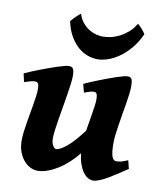

<svg xmlns="http://www.w3.org/2000/svg" viewBox="-81 -758 712 843"><g transform="rotate(10 275.0 -336.0)"><path d="M537.1 -57.6Q517.6 -44.4 496.8 -30.8Q476.1 -17.1 456.5 -5.6Q437 5.9 419.7 12.9Q402.3 20 389.6 20Q378.4 20 366.9 13.2Q355.5 6.3 345.7 -7.3Q335.9 -21 328.6 -41.5Q321.3 -62 318.4 -88.9Q299.8 -65.4 278.1 -45.4Q256.3 -25.4 233.2 -11Q210 3.4 187 11.7Q164.1 20 143.1 20Q127.9 20 111.8 12.5Q95.7 4.9 82.3 -10.3Q68.8 -25.4 60.3 -47.9Q51.8 -70.3 51.8 -100.1Q51.8 -114.7 54 -134.3Q56.2 -153.8 59.8 -175.5Q63.5 -197.3 67.4 -220Q71.3 -242.7 75 -263.7Q78.6 -284.7 80.8 -302.5Q83 -320.3 83 -332Q83 -343.3 81.5 -349.9Q80.1 -356.4 77.4 -359.6Q74.7 -362.8 71 -363.8Q67.4 -364.7 63 -364.7Q58.6 -364.7 51 -363Q43.5 -361.3 36.1 -358.9Q27.3 -356.4 17.6 -353L9.3 -390.6Q22.9 -397 40.8 -404.3Q58.6 -411.6 77.6 -418.9Q96.7 -426.3 115.7 -433.1Q134.8 -439.9 151.4 -445.3Q168 -450.7 180.9 -453.9Q193.8 -457 200.2 -457Q214.4 -457 219.2 -447.8Q224.1 -438.5 224.1 -416Q224.1 -401.9 221.2 -379.2Q218.3 -356.4 213.9 -329.8Q209.5 -303.2 204.6 -274.4Q199.7 -245.6 195.3 -219Q190.9 -192.4 188 -169.7Q185.1 -147 185.1 -132.8Q185.1 -111.8 192.6 -99.9Q200.2 -87.9 207 -87.9Q222.7 -87.9 252.7 -112.1Q282.7 -136.2 323.2 -190.4Q326.2 -210 329.8 -230.5Q333.5 -251 336.4 -269.8Q339.4 -288.6 341.6 -304.7Q343.8 -320.8 343.8 -332Q343.8 -343.3 342.5 -349.9Q341.3 -356.4 338.9 -359.6Q336.4 -362.8 333.3 -363.8Q330.1 -364.7 325.7 -364.7Q321.3 -364.7 314.5 -363Q307.6 -361.3 300.8 -358.9Q293 -356.4 284.7 -353L274.9 -390.6Q288.6 -397 305.9 -404.3Q323.2 -411.6 342 -418.9Q360.8 -426.3 379.4 -433.1Q397.9 -439.9 414.1 -445.3Q430.2 -450.7 442.9 -453.9Q455.6 -457 461.9 -457Q475.6 -457 480 -447.8Q484.4 -438.5 484.4 -416Q484.4 -401.9 481.9 -381.6Q479.5 -361.3 475.6 -337.9L467.3 -289.6Q463.4 -264.6 459.5 -240.7Q455.6 -216.8 453.1 -195.6Q450.7 -174.3 450.7 -158.2Q450.7 -136.2 452.4 -121.3Q454.1 -106.4 457.5 -97.4Q460.9 -88.4 465.8 -84.7Q470.7 -81.1 476.6 -81.1Q489.3 -81.1 499.8 -84.2Q510.3 -87.4 527.8 -94.7ZM501.5 -651.9Q483.4 -612.3 459.7 -585Q436 -557.6 410.9 -540.5Q385.7 -523.4 361.6 -515.6Q337.4 -507.8 317.9 -507.8Q296.4 -507.8 273.7 -515.6Q251 -523.4 231 -540.8Q210.9 -558.1 194.8 -585.4Q178.7 -612.8 170.4 -651.9Q173.8 -656.2 179.2 -662.1Q184.6 -668 190.7 -673.8Q196.8 -679.7 202.4 -684.8Q208 -689.9 211.9 -692.4Q219.2 -668.9 232.4 -653.3Q245.6 -637.7 261.2 -627.9Q276.9 -618.2 293.2 -614Q309.6 -609.9 323.7 -609.9Q338.9 -609.9 358.2 -614Q377.4 -618.2 396.7 -627.9Q416 -637.7 434.3 -653.3Q452.6 -668.9 465.8 -692.4Q469.2 -689.9 474.4 -685.1Q479.5 -680.2 484.6 -674.3Q489.7 -668.5 494.4 -662.4Q499 -656.2 501.5 -651.9Z"/></g></svg>

Font: Gentium Book Basic
Style: Bold Italic
Weight: 700
Italic angle: -8°
Designer: J. Victor Gaultney and Annie Olsen
Foundry: SIL International
Version: Version 1.102; 2013; Maintenance release